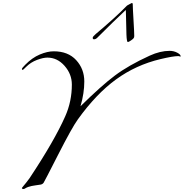

<svg xmlns="http://www.w3.org/2000/svg" viewBox="-20 -1228 1224 1280"><path d="M859 -1208Q865 -1208 865 -1200Q865 -1178 870 -1095Q875 -1012 875 -988Q875 -979 871 -973.5Q867 -968 854 -959Q839 -948 832 -948Q825 -948 823 -996L819 -1160H817Q741 -1089 628 -976Q618 -966 607 -966Q598 -966 598 -976Q598 -984 618 -1001Q747 -1109 827 -1191Q829 -1193 845 -1201Q847 -1202 850 -1203.5Q853 -1205 855.5 -1206.5Q858 -1208 859 -1208ZM499 -432Q460 -378 368 -197.5Q276 -17 271 -10Q264 0 251.5 2.5Q239 5 214.5 8Q190 11 169 18Q157 22 149.5 27Q142 32 138 32Q126 32 126 26Q126 24 134 14.5Q142 5 155 -11Q168 -27 177 -40Q343 -290 415 -453Q459 -552 459 -664Q459 -734 410.5 -789Q362 -844 296 -844Q268 -844 226.5 -828.5Q185 -813 154 -782Q134 -762 132 -762Q126 -762 126 -768Q126 -774 148 -796Q194 -843 245 -864.5Q296 -886 338 -886Q434 -886 488 -827Q542 -768 542 -685Q542 -607 517 -521H518Q655 -656 745.5 -724Q836 -792 978 -857Q1048 -889 1111 -889Q1138 -889 1161 -877Q1184 -865 1184 -854Q1184 -850 1181 -850L1178 -852Q1174 -854 1168 -854Q1134 -854 1050 -834Q886 -795 753.5 -698.5Q621 -602 499 -432Z"/></svg>

Font: Miama Nueva
Style: Medium
Weight: 400
Italic angle: -28°
Version: Version 1.0